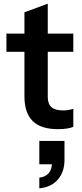

<svg xmlns="http://www.w3.org/2000/svg" viewBox="-20 -693 446 1045"><path d="M296 10Q202 10 157.5 -34.5Q113 -79 113 -168V-626L240 -673V-165Q240 -128 260 -110Q280 -92 323 -92Q340 -92 353.5 -94.5Q367 -97 379 -101V-3Q367 3 345 6.5Q323 10 296 10ZM15 -411V-510H379V-411ZM194 332V274Q228 270 245.5 249Q263 228 263 191L308 201H194V74H331V178Q331 242 295 284Q259 326 194 332Z"/></svg>

Font: Instrument Sans SemiBold
Style: Regular
Weight: 600
Designer: Rodrigo Fuenzalida
Foundry: fragTYPE
Version: Version 1.000;gftools[0.9.28]